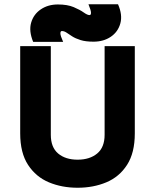

<svg xmlns="http://www.w3.org/2000/svg" viewBox="-20 -877 730 903"><path d="M345 6Q271 6 210 -19.5Q149 -45 112 -101.5Q75 -158 75 -250V-660H219V-243Q219 -184 253.5 -155Q288 -126 345 -126Q402 -126 437 -155Q472 -184 472 -243V-660H614V-250Q614 -158 577.5 -101.5Q541 -45 480 -19.5Q419 6 345 6ZM271 -731Q264 -731 264 -720Q264 -709 277 -680H136Q115 -731 126.5 -770.5Q138 -810 172 -833Q206 -856 252 -856Q297 -856 326.5 -843.5Q356 -831 373.5 -818.5Q391 -806 401 -806Q408 -806 408 -817Q408 -828 396 -857H535Q557 -807 546 -767Q535 -727 501 -704Q467 -681 420 -681Q383 -681 359 -688.5Q335 -696 319.5 -706Q304 -716 293 -723.5Q282 -731 271 -731Z"/></svg>

Font: Lil Grotesk Black
Style: Regular
Weight: 900
Designer: Bastien Sozeau
Foundry: NBR — Bastien Sozeau
Version: Version 3.003; ttfautohint (v1.8.4.7-5d5b);gftools[0.9.33]